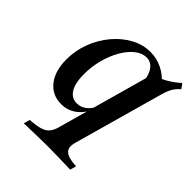

<svg xmlns="http://www.w3.org/2000/svg" viewBox="-174 -543 841 841"><g transform="rotate(45 247.0 -122.0)"><path d="M107.3 186.3 115.3 157.3Q152.4 154.8 175 148.4Q197.6 141.9 209.7 127.8Q221.8 113.7 228.2 89.5L354 -361.3Q388.7 -372.6 418.5 -389.5Q448.4 -406.5 473.4 -429.8L489.5 -407.3Q477.4 -396.8 469.4 -386.3Q461.3 -375.8 455.2 -362.1Q449.2 -348.4 443.5 -328.2L326.6 88.7Q316.9 123.4 335.1 139.5Q353.2 155.6 402.4 157.3L394.4 186.3Q379.8 185.5 357.7 185.1Q335.5 184.7 309.7 183.9Q283.9 183.1 256.5 183.1Q228.2 183.1 199.6 183.9Q171 184.7 146.8 185.1Q122.6 185.5 107.3 186.3ZM163.7 11.3Q107.3 11.3 74.2 -30.6Q41.1 -72.6 41.1 -143.5Q41.1 -199.2 60.5 -250Q79.8 -300.8 113.3 -340.7Q146.8 -380.6 189.5 -404Q232.3 -427.4 279 -427.4Q317.7 -427.4 352.4 -410.5Q387.1 -393.5 415.3 -360.5L348.4 -316.1Q344.4 -354.8 327.4 -376.6Q310.5 -398.4 283.9 -398.4Q256.5 -398.4 230.6 -377.8Q204.8 -357.3 184.7 -322.2Q164.5 -287.1 152.8 -243.1Q141.1 -199.2 141.1 -152.4Q141.1 -97.6 158.9 -68.5Q176.6 -39.5 209.7 -39.5Q232.3 -39.5 251.2 -53.2Q270.2 -66.9 285.5 -95.2V-79Q264.5 -34.7 233.9 -11.7Q203.2 11.3 163.7 11.3Z"/></g></svg>

Font: Playfair 5pt SemiExpanded Light SemiBold
Style: Italic
Weight: 600
Italic angle: -15.6°
Version: Version 2.001;gftools[0.9.30]